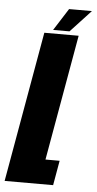

<svg xmlns="http://www.w3.org/2000/svg" viewBox="-97 -824 433 858"><g transform="rotate(5 119.0 -395.0)"><path d="M-42.5 0H175L194.5 -111H131L230.5 -675H76.5ZM114.5 -691H188L280 -790H177.5Z"/></g></svg>

Font: Anybody UltraCondensed ExtraBold
Style: Italic
Weight: 800
Width: 1
Italic angle: -10°
Version: Version 1.113;gftools[0.9.25]